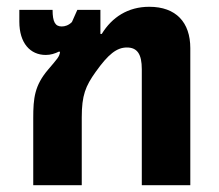

<svg xmlns="http://www.w3.org/2000/svg" viewBox="-20 -546 647 566"><path d="M78 0H221V-200C221 -265 232 -292 262 -334C299 -386 324 -406 354 -406C385 -406 398 -386 398 -342V0H541V-404C541 -480 499 -526 420 -526C357 -526 310 -495 280 -446H276V-517H208L192 -481C182 -471 171 -468 162 -468C143 -468 135 -481 135 -517H37V-482C37 -419 69 -384 115 -384C129 -384 142 -388 154 -394L157 -393C155 -378 149 -373 122 -341C82 -294 78 -257 78 -198Z"/></svg>

Font: Noto Sans Thai UI SemCond
Style: Bold
Weight: 700
Width: 4
Designer: Monotype Design Team
Foundry: Monotype Imaging Inc.
Version: Version 2.000